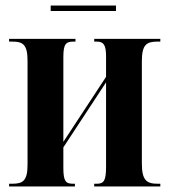

<svg xmlns="http://www.w3.org/2000/svg" viewBox="-20 -677 615 697"><path d="M164 -637H401V-657H164ZM13 0H252V-10H245C218 -10 210 -20 210 -68V-142L365 -378V-72C365 -23 358 -10 332 -10H322V0H562V-10H552C512 -10 495 -23 495 -83V-455C495 -515 512 -526 552 -526H562V-536H322V-526H331C357 -526 365 -513 365 -472V-398L210 -162V-470C210 -517 219 -526 247 -526H254V-536H13V-526H24C63 -526 80 -516 80 -456V-80C80 -20 63 -10 24 -10H13Z"/></svg>

Font: Noto Serif Display ExtraCondensed
Style: Bold
Weight: 700
Width: 2
Designer: Monotype Design Team
Foundry: Monotype Imaging Inc.
Version: Version 2.009